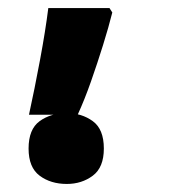

<svg xmlns="http://www.w3.org/2000/svg" viewBox="-20 -445 424 477"><path d="M51 -76Q51 -124 78.5 -144Q106 -164 146 -164Q183 -164 210.5 -144Q238 -124 238 -76Q238 -29 210.5 -8.5Q183 12 146 12Q106 12 78.5 -8.5Q51 -29 51 -76ZM259 -414Q250 -378 236 -333Q222 -288 206 -242.5Q190 -197 173 -160H52Q66 -224 79.5 -296.5Q93 -369 100 -425H252Z"/></svg>

Font: Noto Sans Thaana ExtraBold
Style: Regular
Weight: 800
Designer: David Williams
Foundry: Google Inc.
Version: Version 3.001; ttfautohint (v1.8.4.7-5d5b)